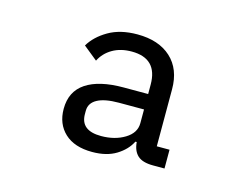

<svg xmlns="http://www.w3.org/2000/svg" viewBox="-61 -806 722 553"><g transform="rotate(15 300.0 -529.5)"><path d="M429 -357Q397 -357 382.5 -370.5Q368 -384 366 -410H362Q349 -384 320.5 -366.5Q292 -349 249 -349Q196 -349 167 -376Q138 -403 138 -448Q138 -500 177 -526Q216 -552 289 -552H362V-580Q362 -658 285 -658Q252 -658 228 -644Q204 -630 192 -606L150 -640Q167 -669 202 -689.5Q237 -710 288 -710Q352 -710 388.5 -676.5Q425 -643 425 -583V-413H463V-357ZM287 -506Q245 -506 223 -494Q201 -482 201 -459V-449Q201 -400 262 -400Q303 -400 332.5 -418Q362 -436 362 -465V-506Z"/></g></svg>

Font: iA Writer Duo S
Style: Regular
Weight: 400
Designer: Mike Abbink, Paul van der Laan, Pieter van Rosmalen, Oliver Reichenstein
Foundry: Bold Monday and Information Architects Inc.
Version: Version 2.000